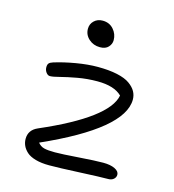

<svg xmlns="http://www.w3.org/2000/svg" viewBox="-108 -825 818 902"><g transform="rotate(15 301.5 -374.0)"><path d="M299.8 -610.8Q267.6 -610.8 245.4 -630.9Q223.1 -650.9 223.1 -680.2Q223.1 -703.6 239.5 -719.2Q255.9 -734.9 280.8 -734.9Q313.5 -734.9 333.7 -712.2Q354 -689.5 354 -659.2Q354 -640.6 340.3 -625.7Q326.7 -610.8 299.8 -610.8ZM212.9 -13.2Q174.8 -13.2 146.5 -21.2Q118.2 -29.3 103 -43.2Q87.9 -57.1 81.1 -72.5Q74.2 -87.9 74.2 -105Q74.2 -148.4 117.2 -167Q428.7 -301.8 450.2 -416Q413.1 -453.1 331.1 -453.1Q281.7 -453.1 234.6 -444.6Q187.5 -436 155 -427.5Q122.6 -418.9 107.9 -418.9Q97.7 -418.9 89.4 -429.9Q81.1 -440.9 81.1 -455.1Q81.1 -467.8 86.4 -474.1Q91.8 -480.5 106 -484.9Q152.8 -499.5 210 -509.3Q267.1 -519 314.9 -519Q369.6 -519 409.7 -510.3Q449.7 -501.5 471.4 -485.8Q493.2 -470.2 503.2 -452.1Q513.2 -434.1 513.2 -413.1Q513.2 -270 140.1 -104Q152.3 -88.4 170.7 -83.7Q189 -79.1 223.1 -79.1Q257.3 -79.1 337.6 -85Q418 -90.8 456.1 -90.8Q491.2 -90.8 512.7 -80.3Q534.2 -69.8 534.2 -53.2Q534.2 -40.5 524.2 -31.7Q514.2 -22.9 498 -22.9Q460.9 -22.9 360.4 -18.1Q259.8 -13.2 212.9 -13.2Z"/></g></svg>

Font: Shantell Sans Bouncy
Style: Regular
Weight: 300
Designer: Stephen Nixon, Anya Danilova, Shantell Martin
Foundry: Arrow Type
Version: Version 1.006;[9816181b4]